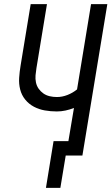

<svg xmlns="http://www.w3.org/2000/svg" viewBox="-20 -755 541 932"><path d="M203 157 240 -70H312L339 -231Q319 -223 298 -218.5Q277 -214 256 -214Q226 -214 197.5 -219Q169 -224 144.5 -237Q120 -250 102.5 -271.5Q85 -293 78 -320.5Q71 -348 73 -377.5Q75 -407 80 -437L129 -735H208L157 -425Q154 -407 152.5 -389.5Q151 -372 154.5 -355Q158 -338 167.5 -324.5Q177 -311 190.5 -301.5Q204 -292 221 -288Q238 -284 256 -284Q282 -284 307.5 -294Q333 -304 354 -321L422 -735H501L380 0H299L273 157Z"/></svg>

Font: Iosevka Oblique
Style: Regular
Weight: 400
Italic angle: -9°
Monospace: yes
Designer: Belleve Invis
Foundry: Belleve Invis
Version: Version 32.5.0; ttfautohint (v1.8.4)